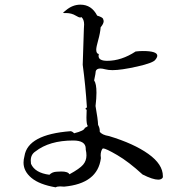

<svg xmlns="http://www.w3.org/2000/svg" viewBox="-20 -780 788 824"><path d="M219 24Q225 20 238 20L255 21Q399 8 413 -101L412 -113Q412 -131 420 -142Q421 -143 423 -143Q434 -143 483 -114.5Q532 -86 592 -31Q636 -9 659 -9Q674 -9 679 -19V-24Q679 -75 616.5 -119.5Q554 -164 448 -196Q417 -201 408 -215V-220Q408 -231 401 -244Q400 -269 390 -325Q394 -358 394 -382Q394 -421 384 -435Q391 -468 391 -475Q395 -486 411 -486Q419 -486 432 -482.5Q445 -479 463 -479Q500 -479 569 -494.5Q638 -510 647 -524Q655 -534 655 -541Q655 -561 593 -561Q578 -561 562 -559Q501 -519 440 -519Q403 -519 403 -540L404 -548Q393 -550 393 -567Q393 -578 401.5 -608Q410 -638 412 -663Q425 -678 425 -690Q425 -692 422.5 -699Q420 -706 397 -713Q373 -760 325 -760Q291 -760 262 -735Q251 -727 251 -725Q251 -724 256 -724H263Q287 -724 305 -713Q318 -705 324 -705Q328 -705 329 -707Q341 -697 341 -675Q341 -672 340 -657Q339 -642 335 -502Q347 -413 353 -319Q347 -316 347 -313Q347 -311 352 -309L351 -276Q351 -245 357 -239Q354 -236 344 -231Q342 -219 298 -208Q291 -216 283 -217Q99 -203 85 -110Q81 -95 81 -82Q81 -45 115 -16.5Q149 12 219 24ZM192 -30Q130 -38 113 -77L112 -91Q112 -117 132 -130Q192 -177 294 -177Q348 -177 348 -142V-138Q351 -125 351 -113Q351 -90 336.5 -73Q322 -56 278 -32Q272 -44 243 -44Q240 -44 222 -43Q204 -42 192 -30Z"/></svg>

Font: Xiaobo Songti 小帛宋体
Style: Regular
Weight: 400
Version: Version 1.501;March 17, 2024;FontCreator 14.0.0.2814 64-bit